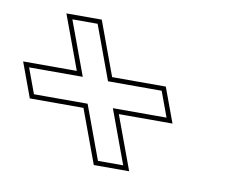

<svg xmlns="http://www.w3.org/2000/svg" viewBox="-207 -660 739 599"><g transform="rotate(10 163.0 -360.5)"><path d="M152 -320 199.9 -190 214.7 -150H134.7L119.9 -190L72 -320H-58H-98L-127.5 -400H-87.5H42.5L-5.8 -531L-20.6 -571H59.4L74.2 -531L122.5 -400H252.5H292.5L322 -320H282ZM173.5 -305H343.5L302.9 -415H132.9L69.9 -586H-42.1L21 -415H-149L-108.5 -305H61.5L124.2 -135H236.2Z"/></g></svg>

Font: Nordica Plus
Style: NordicaClassicLightOpOblOl
Weight: 300
Version: Version 1.01